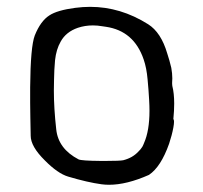

<svg xmlns="http://www.w3.org/2000/svg" viewBox="-20 -523 582 550"><path d="M392.6 -113.3Q408.2 -148.4 408.2 -205.6Q408.2 -220.2 407.2 -236.8L405.3 -266.1L402.8 -295.4Q399.9 -328.6 391.6 -352.5Q363.8 -434.6 283.2 -446.3L272.9 -447.8Q259.3 -450.2 246.1 -450.2Q223.6 -450.2 203.1 -443.4Q168.9 -431.6 153.8 -403.8Q141.1 -381.8 137.7 -350.6Q136.7 -338.4 135.7 -322.8L134.8 -294.9Q134.3 -279.8 134.3 -263.7Q134.3 -212.9 141.1 -152.3Q147 -96.7 205.1 -66.4Q213.4 -62.5 268.6 -62H282.7Q323.2 -62 333 -64Q359.9 -70.8 376.5 -88.9Q382.8 -94.7 387.7 -102.5L390.6 -108.4Q391.6 -110.4 392.6 -113.3ZM479 -226.1Q479 -206.1 476.6 -182.1Q478.5 -180.2 478.5 -174.3Q478.5 -168 476.6 -157.7Q472.7 -136.2 464.4 -111.3Q440.9 -44.9 406.7 -22Q342.8 6.3 292.5 6.3Q281.7 6.3 271 4.9Q231 -0.5 175.3 -17.1Q145.5 -25.9 108.4 -63.5Q67.9 -103.5 67.9 -134.3V-135.7Q67.9 -142.1 66.9 -188.5Q66.9 -211.4 66.4 -228.5V-272.9Q67.4 -389.6 79.6 -421.4Q96.2 -462.9 121.6 -479Q144 -493.7 195.3 -500.5Q217.3 -503.4 238.3 -503.4Q325.2 -503.4 404.3 -453.6Q441.4 -430.2 459 -370.1L465.3 -349.6L470.7 -328.6Q473.6 -312.5 473.6 -298.8Q473.6 -292.5 473.1 -286.6V-282.7Q473.1 -279.3 473.6 -276.9Q479 -255.9 479 -226.1Z"/></svg>

Font: Kurland
Style: Regular
Weight: 400
Designer: GGBot
Version: 0.22